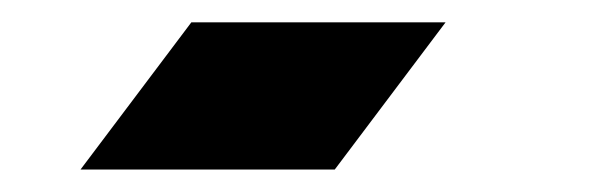

<svg xmlns="http://www.w3.org/2000/svg" viewBox="-20 -176 542 170"><path d="M51.3 -25.9 149.4 -156.2H374.5L276.4 -25.9Z"/></svg>

Font: XB Niloofar
Style: Bold
Weight: 700
Designer: Behnam
Foundry: Irmug
Version: Version 7.201 2008